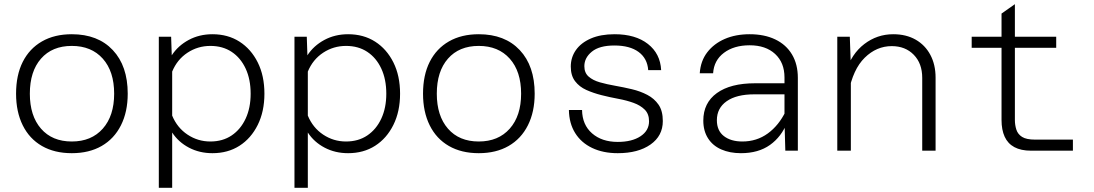

<svg xmlns="http://www.w3.org/2000/svg" viewBox="-20 -722 5240 920"><path d="M324 12Q241 12 181 -22.5Q121 -57 89 -121.5Q57 -186 57 -273Q57 -362 89 -425.5Q121 -489 181 -523.5Q241 -558 324 -558Q449 -558 520.5 -482Q592 -406 592 -273Q592 -186 559.5 -121.5Q527 -57 467 -22.5Q407 12 324 12ZM324 -44Q418 -44 472.5 -105.5Q527 -167 527 -273Q527 -380 472.5 -441Q418 -502 324 -502Q230 -502 176.5 -441Q123 -380 123 -273Q123 -167 176.5 -105.5Q230 -44 324 -44Z M998 -558Q1072 -558 1127.5 -522.5Q1183 -487 1215 -423Q1247 -359 1247 -273Q1247 -188 1215 -123.5Q1183 -59 1127.5 -23.5Q1072 12 998 12Q936 12 885.5 -14.5Q835 -41 805 -87V178H741V-546H800L803 -457Q833 -503 884 -530.5Q935 -558 998 -558ZM988 -44Q1047 -44 1090 -73Q1133 -102 1157 -153.5Q1181 -205 1181 -273Q1181 -342 1157 -393.5Q1133 -445 1090 -473.5Q1047 -502 988 -502Q928 -502 878.5 -469.5Q829 -437 805 -379V-168Q829 -110 878.5 -77Q928 -44 988 -44Z M1648 -558Q1722 -558 1777.5 -522.5Q1833 -487 1865 -423Q1897 -359 1897 -273Q1897 -188 1865 -123.5Q1833 -59 1777.5 -23.5Q1722 12 1648 12Q1586 12 1535.5 -14.5Q1485 -41 1455 -87V178H1391V-546H1450L1453 -457Q1483 -503 1534 -530.5Q1585 -558 1648 -558ZM1638 -44Q1697 -44 1740 -73Q1783 -102 1807 -153.5Q1831 -205 1831 -273Q1831 -342 1807 -393.5Q1783 -445 1740 -473.5Q1697 -502 1638 -502Q1578 -502 1528.5 -469.5Q1479 -437 1455 -379V-168Q1479 -110 1528.5 -77Q1578 -44 1638 -44Z M2274 12Q2191 12 2131 -22.5Q2071 -57 2039 -121.5Q2007 -186 2007 -273Q2007 -362 2039 -425.5Q2071 -489 2131 -523.5Q2191 -558 2274 -558Q2399 -558 2470.5 -482Q2542 -406 2542 -273Q2542 -186 2509.5 -121.5Q2477 -57 2417 -22.5Q2357 12 2274 12ZM2274 -44Q2368 -44 2422.5 -105.5Q2477 -167 2477 -273Q2477 -380 2422.5 -441Q2368 -502 2274 -502Q2180 -502 2126.5 -441Q2073 -380 2073 -273Q2073 -167 2126.5 -105.5Q2180 -44 2274 -44Z M2940 12Q2870 12 2817.5 -13Q2765 -38 2736 -84.5Q2707 -131 2706 -195H2769Q2770 -124 2817 -83Q2864 -42 2940 -42Q3008 -42 3049 -69Q3090 -96 3090 -141Q3090 -176 3069.5 -196.5Q3049 -217 3016 -229Q2983 -241 2942.5 -248.5Q2902 -256 2862.5 -266Q2823 -276 2789.5 -291Q2756 -306 2735.5 -333Q2715 -360 2715 -403Q2715 -447 2739.5 -482Q2764 -517 2811 -537.5Q2858 -558 2925 -558Q3025 -558 3084.5 -511.5Q3144 -465 3148 -386H3086Q3082 -442 3040 -473Q2998 -504 2924 -504Q2852 -504 2816 -474.5Q2780 -445 2780 -405Q2780 -373 2800.5 -355Q2821 -337 2854.5 -327.5Q2888 -318 2928 -311Q2968 -304 3008 -294.5Q3048 -285 3081.5 -267.5Q3115 -250 3135.5 -220.5Q3156 -191 3156 -142Q3156 -71 3097 -29.5Q3038 12 2940 12Z M3743 0 3739 -142V-351Q3739 -422 3694 -463.5Q3649 -505 3572 -505Q3497 -505 3449 -469Q3401 -433 3397 -371H3333Q3337 -430 3369 -471.5Q3401 -513 3453 -535.5Q3505 -558 3572 -558Q3643 -558 3695 -533Q3747 -508 3775 -461Q3803 -414 3803 -349V0ZM3530 12Q3477 12 3436 -6Q3395 -24 3372.5 -59.5Q3350 -95 3350 -144Q3350 -229 3415 -276Q3480 -323 3598 -323H3751V-270H3594Q3509 -270 3462 -237Q3415 -204 3415 -146Q3415 -96 3448.5 -70Q3482 -44 3537 -44Q3606 -44 3659 -82.5Q3712 -121 3745 -189L3752 -136Q3725 -67 3669.5 -27.5Q3614 12 3530 12Z M4399 0V-349Q4399 -418 4358.5 -459.5Q4318 -501 4253 -501Q4180 -501 4123.5 -445.5Q4067 -390 4046 -278L4033 -378Q4060 -464 4121.5 -511Q4183 -558 4260 -558Q4322 -558 4367.5 -532Q4413 -506 4438 -459Q4463 -412 4463 -350V0ZM3992 0V-546H4052L4057 -405V0Z M4920 0Q4872 0 4840.5 -17Q4809 -34 4794 -67Q4779 -100 4779 -147V-657L4843 -702V-147Q4843 -123 4850 -101Q4857 -79 4877.5 -66Q4898 -53 4940 -53H5121V0ZM4636 -493V-546H5041V-493Z"/></svg>

Font: Azeret Mono ExtraLight
Style: Regular
Weight: 250
Designer: Martin Vácha
Foundry: Displaay
Version: Version 1.002